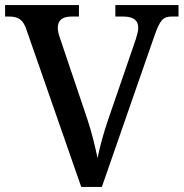

<svg xmlns="http://www.w3.org/2000/svg" viewBox="-20 -734 721 754"><path d="M299 0H380L586 -592C608 -656 621 -669 654 -669H681V-714H433V-669H464C503 -669 523 -655 523 -624C523 -613 518 -595 513 -579L405 -265C386 -210 372 -157 363 -113C354 -158 340 -215 323 -266L215 -586C210 -600 207 -614 207 -625C207 -656 227 -669 261 -669H290V-714H0V-669H16C50 -669 71 -658 84 -617Z"/></svg>

Font: Noto Serif Thai Medium
Style: Regular
Weight: 500
Designer: Monotype Design Team
Foundry: Monotype Imaging Inc.
Version: Version 1.901;PS 001.901;hotconv 1.0.88;makeotf.lib2.5.64775